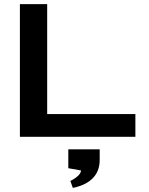

<svg xmlns="http://www.w3.org/2000/svg" viewBox="-20 -667 727 936"><path d="M210 -647V-111H640V0H77V-647ZM335 249 323 215Q344 205 359 191.5Q374 178 375 164L313 153V61H466V113Q466 167 432.5 201.5Q399 236 335 249Z"/></svg>

Font: Syne Modified
Style: Bold
Weight: 700
Designer: Lucas Descroix
Foundry: Bonjour Monde
Version: Version 2.200